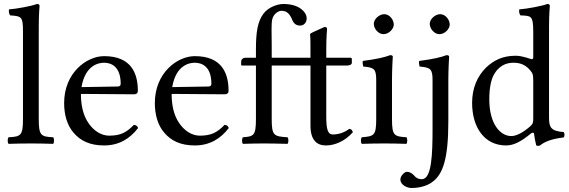

<svg xmlns="http://www.w3.org/2000/svg" viewBox="-20 -718 2850 961"><path d="M95 -122C95 -39 84 -34 23 -31C17 -25 17 -4 23 2C58 1 95 0 135 0C175 0 213 1 246 2C252 -4 252 -25 246 -31C185 -34 174 -39 174 -122V-583C174 -648 178 -688 178 -688C178 -695 174 -698 165 -698C140 -688 65 -674 25 -671C23 -663 25 -647 31 -641C89 -637 95 -634 95 -559Z M388 -282C407 -395 477 -404 501 -404C539 -404 584 -383 584 -299C584 -290 580 -285.2 569 -285ZM650 -93C613 -55 584 -39 526 -39C490 -39 448 -60 417 -111C397 -144 385 -190 385 -248L651 -246C663 -246 670 -252 670 -263C670 -347 640 -437 501 -437C414 -437 301 -354 301 -202C301 -146 315 -92 348 -54C382 -14 429 10 501 10C577 10 631 -25 671 -77C668 -87 662 -92 650 -93Z M842 -282C861 -395 931 -404 955 -404C993 -404 1038 -383 1038 -299C1038 -290 1034 -285.2 1023 -285ZM1104 -93C1067 -55 1038 -39 980 -39C944 -39 902 -60 871 -111C851 -144 839 -190 839 -248L1105 -246C1117 -246 1124 -252 1124 -263C1124 -347 1094 -437 955 -437C868 -437 755 -354 755 -202C755 -146 769 -92 802 -54C836 -14 883 10 955 10C1031 10 1085 -25 1125 -77C1122 -87 1116 -92 1104 -93Z M1340 -390H1534V-89C1534 -18 1565 10 1611 10C1657 10 1707 -12 1746 -56C1744 -66.3 1738 -72 1728 -73C1702 -53 1672 -45 1646 -45C1619 -45 1613 -75 1613 -137V-390H1717C1727 -390 1741 -394 1741 -403V-423C1741 -427 1738 -429 1733 -429H1613V-468C1613 -533 1617 -573 1617 -573C1617 -580 1613 -583 1604 -583L1546 -556.7C1540 -553 1531.4 -551 1532 -544C1534.1 -521.2 1534 -512 1534 -429.1L1340 -429V-486C1340 -553 1336.5 -603.5 1344 -626C1352 -650 1373.5 -664 1389 -664C1417 -664 1431 -647 1443 -618C1450.2 -600.6 1462 -590 1482 -590C1501 -590 1515 -605 1515 -626C1515 -642 1506 -659 1486 -674C1466 -689 1436 -698 1398 -698C1369 -698 1323 -682 1299 -650C1269 -610 1261 -557 1261 -469V-429H1210C1192 -429 1187 -417 1187 -409V-396C1187 -391 1188 -390 1192 -390H1261V-122C1261 -39 1250 -35 1196 -31C1190 -25 1190 -4 1196 2C1230 1 1266 0 1301 0C1336 0 1379 1 1419 2C1425 -4 1425 -25 1419 -31C1351 -35 1340 -39 1340 -122Z M1851 -599C1851 -573 1875 -547 1899 -547C1927 -547 1951 -573.9 1951 -595C1951 -619 1930 -647 1903 -647C1879 -647 1851 -623 1851 -599ZM1942 -122V-321.3C1942 -371 1946 -435 1946 -435C1946 -439 1941 -442 1933 -442C1904.5 -431 1865 -422 1796 -413C1794 -407 1796 -391 1798 -385C1852.5 -379.9 1863 -374 1863 -317V-122C1863 -39 1852 -36 1791 -31C1785 -25 1785 -4 1791 2C1824 1 1863 0 1903 0C1943 0 1981 1 2014 2C2020 -4 2020 -25 2014 -31C1953 -35 1942 -39 1942 -122Z M2131 -599C2131 -573 2155 -547 2179 -547C2207 -547 2231 -573.9 2231 -595C2231 -619 2210 -647 2183 -647C2159 -647 2131 -623 2131 -599ZM2145 -317V-76C2145 56 2141 179 2091 179C2080 179 2067 175 2060 168C2050 158 2038 142 2016 142C2005 142 1984 162 1984 180C1984 209 2020 223 2039 223C2060 223 2112 220 2149 189C2196 151 2224 79 2224 -110V-321C2224 -371 2228 -435 2228 -435C2228 -439 2223 -442 2215 -442C2187 -431 2147 -422 2078 -413C2076 -407 2078 -391 2080 -385C2134 -380 2145 -374 2145 -317Z M2649 -124C2649 -105 2647.1 -97.2 2633 -85C2596 -53 2564 -37 2539 -37C2485 -37 2429 -96 2429 -221C2429 -293 2443 -333 2458 -354C2489 -401 2531 -404 2551 -404C2587 -404 2612 -391 2632 -368C2646 -352 2649 -345 2649 -314ZM2638 -50.3C2642.8 -54.2 2652.3 -56 2653 -49C2655.5 -24.5 2664 10 2664 10C2672 13 2677 12.5 2683 10C2705 -8 2740 -23 2801 -30C2807 -36 2807 -51 2801 -57C2737 -62 2728 -81 2728 -130V-583C2728 -648 2732 -688 2732 -688C2732 -695 2728 -698 2719 -698C2694 -688 2619 -674 2579 -671C2577 -663 2579 -647 2585 -641C2637 -638 2649 -643 2649 -559V-431C2649 -424 2647 -422 2640 -422C2636 -422 2595 -439 2562 -439C2496 -439 2452 -417 2412 -379C2369 -336 2343 -277 2343 -203C2343 -80 2405 10 2513 10C2552 10 2589 -10 2638 -50.3Z"/></svg>

Font: Libertinus Math
Style: Regular
Weight: 400
Designer: Philipp H. Poll
Foundry: Khaled Hosny
Version: Version 6.2